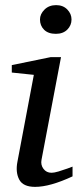

<svg xmlns="http://www.w3.org/2000/svg" viewBox="-20 -717 306 749"><path d="M259 -641Q259 -618 242.5 -601.5Q226 -585 198 -585Q168 -585 152 -601Q136 -617 136 -641Q136 -662 153.5 -679.5Q171 -697 199 -697Q226 -697 242.5 -680Q259 -663 259 -641ZM263 -29Q175 12 117 12Q70 12 55 -16.5Q40 -45 48 -86L112 -425L26 -434V-463L177 -494H218L142 -94Q138 -74 149.5 -58.5Q161 -43 181 -43Q191 -43 208 -48Q225 -53 243 -59.5Q261 -66 263 -67Z"/></svg>

Font: Veleka
Style: Italic
Weight: 400
Italic angle: -12°
Designer: Stefan Peev, Context Ltd, 2016; SIL International, 1997-2014.
Foundry: Stefan Peev, Context Ltd, 2016
Version: Version 1.000